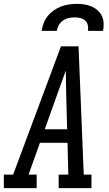

<svg xmlns="http://www.w3.org/2000/svg" viewBox="-46 -975 566 995"><path d="M-26 0V-70H22L270 -735H361L388 -70H428V0H258V-70H308L304 -235H161L102 -70H144V0ZM186 -305H302L297 -490Q297 -520 296 -549.5Q295 -579 295 -609Q284 -579 273.5 -549.5Q263 -520 252 -490ZM170 -815Q173 -836 180.5 -855.5Q188 -875 201.5 -892Q215 -909 233 -921.5Q251 -934 271 -941.5Q291 -949 311.5 -952Q332 -955 352 -955Q372 -955 391.5 -952Q411 -949 428.5 -941.5Q446 -934 460 -921.5Q474 -909 482 -892Q490 -875 491 -855Q492 -835 488 -815H410Q412 -830 409 -844.5Q406 -859 395.5 -868.5Q385 -878 370.5 -881.5Q356 -885 341 -885Q325 -885 309.5 -881.5Q294 -878 280.5 -868.5Q267 -859 259 -845Q251 -831 248 -815Z"/></svg>

Font: Iosevka Gothic
Style: Italic
Weight: 400
Italic angle: -9°
Monospace: yes
Designer: Belleve Invis
Foundry: Belleve Invis
Version: Version 15.5.1; ttfautohint (v1.8.4)